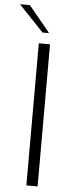

<svg xmlns="http://www.w3.org/2000/svg" viewBox="-95 -957 377 988"><g transform="rotate(5 94.0 -463.0)"><path d="M81 0V-734H139V0ZM95 -791 -33 -926H18L129 -791Z"/></g></svg>

Font: Exo Thin Light
Style: Regular
Weight: 300
Version: Version 2.000